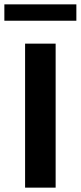

<svg xmlns="http://www.w3.org/2000/svg" viewBox="-40 -860 370 880"><path d="M75 0V-660H215V0ZM-20 -765V-840H310V-765Z"/></svg>

Font: Xolonium
Style: Regular
Weight: 400
Designer: Severin Meyer
Version: Version 4.2